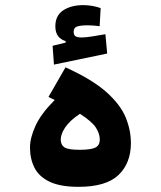

<svg xmlns="http://www.w3.org/2000/svg" viewBox="-20 -722 626 747"><path d="M285.6 4.9Q215.3 4.9 173.8 -14.6Q132.3 -34.2 114.5 -68.8Q96.7 -103.5 96.7 -148.4Q96.7 -186 118.4 -233.2Q140.1 -280.3 192.9 -333Q181.2 -338.9 168.5 -344.7L234.9 -460Q338.4 -413.1 393.3 -364.3Q448.2 -315.4 468.8 -265.6Q489.3 -215.8 489.3 -165.5Q489.3 -87.4 441.2 -41.3Q393.1 4.9 285.6 4.9ZM291 -279.3Q251.5 -252.9 233.9 -226.6Q216.3 -200.2 216.3 -179.2Q216.3 -158.2 230.7 -148.7Q245.1 -139.2 289.6 -139.2Q333.5 -139.2 350.8 -147.7Q368.2 -156.2 368.2 -179.2Q368.2 -202.1 353 -225.6Q337.9 -249 291 -279.3ZM189.9 -470.7 184.6 -543.9 235.4 -556.2V-562Q195.3 -574.2 195.3 -619.6Q195.3 -661.6 226.1 -681.9Q256.8 -702.1 304.7 -702.1Q321.8 -702.1 340.6 -698.7Q359.4 -695.3 371.6 -690.4L367.7 -620.1Q341.3 -623.5 321.8 -623.5Q293.5 -623.5 280 -618.9Q266.6 -614.3 266.6 -598.6Q266.6 -585 274.2 -580.6Q281.7 -576.2 297.9 -576.2Q313.5 -576.2 340.8 -580.6Q368.2 -585 390.1 -588.9L397 -513.7Z"/></svg>

Font: Cascadia Mono
Style: Bold
Weight: 700
Monospace: yes
Designer: Aaron Bell
Foundry: Saja Typeworks
Version: Version 2404.023; ttfautohint (v1.8.4)